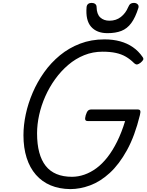

<svg xmlns="http://www.w3.org/2000/svg" viewBox="-20 -1287 1012 1326"><path d="M465 19Q389 18 329.5 -7Q270 -32 228 -80Q186 -128 164 -197Q142 -266 142 -353Q142 -423 158 -498Q174 -573 206 -647.5Q238 -722 285 -788Q332 -854 394 -905Q456 -956 533 -985.5Q610 -1015 701 -1015Q761 -1015 810 -1001.5Q859 -988 898 -961Q937 -934 965 -893Q973 -882 968.5 -873.5Q964 -865 951 -854Q938 -844 928 -842Q918 -840 905 -852Q879 -878 849 -895.5Q819 -913 780 -921.5Q741 -930 688 -930Q621 -930 561.5 -906Q502 -882 451.5 -839Q401 -796 361 -740.5Q321 -685 293 -622Q265 -559 250.5 -493.5Q236 -428 236 -366Q236 -291 251 -235Q266 -179 295.5 -141.5Q325 -104 370.5 -85Q416 -66 477 -66Q520 -66 563 -81Q606 -96 646 -125.5Q686 -155 722 -201Q758 -247 789 -309.5Q820 -372 844 -451H587Q572 -451 569 -460Q566 -469 572 -491Q579 -514 587.5 -522.5Q596 -531 611 -531H930Q945 -531 948.5 -522.5Q952 -514 946 -491Q911 -348 857 -250Q803 -152 738 -92.5Q673 -33 603 -7Q533 19 465 19ZM722 -1058Q648 -1058 609 -1102.5Q570 -1147 578 -1239Q580 -1253 589 -1260Q598 -1267 613 -1267Q628 -1267 637.5 -1259.5Q647 -1252 647 -1239Q648 -1189 672.5 -1166.5Q697 -1144 736 -1144Q782 -1144 815 -1170Q848 -1196 865 -1237Q872 -1254 881 -1260.5Q890 -1267 904 -1267Q921 -1267 930.5 -1257.5Q940 -1248 936 -1233Q915 -1166 886.5 -1127.5Q858 -1089 818 -1073.5Q778 -1058 722 -1058Z"/></svg>

Font: Playwrite AU QLD
Style: Regular
Weight: 400
Designer: Veronika Burian, José Scaglione
Foundry: TypeTogether
Version: Version 1.002